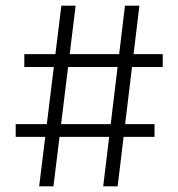

<svg xmlns="http://www.w3.org/2000/svg" viewBox="-20 -659 630 679"><path d="M169 0H118.5L197 -639H247.5ZM526.5 -175H35.5V-220H526.5ZM396 0H345L422 -639H473ZM555.5 -422H66V-467.5H555.5Z"/></svg>

Font: Anek Devanagari Medium Light
Style: Regular
Weight: 300
Version: Version 1.003